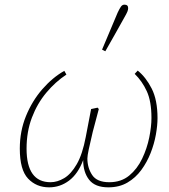

<svg xmlns="http://www.w3.org/2000/svg" viewBox="-20 -791 725 824"><path d="M191 13Q136 13 100.5 -24.5Q65 -62 65 -153Q65 -228 91.5 -293Q118 -358 161.5 -408Q205 -458 256 -487L265 -471Q218 -440 179 -393.5Q140 -347 117 -286.5Q94 -226 94 -153Q94 -9 197 -9Q226 -9 255.5 -26.5Q285 -44 309.5 -86.5Q334 -129 348 -203L371 -323L399 -329L404 -323L378 -225Q367 -179 361 -150.5Q355 -122 355 -111Q355 -71 375.5 -40Q396 -9 449 -9Q500 -9 534.5 -37.5Q569 -66 590 -110Q611 -154 620.5 -201Q630 -248 630 -285Q630 -356 610 -399.5Q590 -443 558 -474L571 -488Q606 -460 631 -411Q656 -362 656 -284Q656 -253 649 -213.5Q642 -174 626.5 -134.5Q611 -95 586.5 -61.5Q562 -28 527 -7.5Q492 13 445 13Q388 13 362.5 -19.5Q337 -52 337 -104Q315 -45 276.5 -16Q238 13 191 13ZM418 -578Q435 -618 451.5 -657.5Q468 -697 485 -737Q493 -754 499 -762.5Q505 -771 514 -771Q530 -771 530 -756Q530 -749 526.5 -740.5Q523 -732 512 -713Q492 -677 472 -641.5Q452 -606 432 -571Z"/></svg>

Font: Source Serif 4 SmText ExtraLight
Style: Italic
Weight: 200
Italic angle: -12°
Designer: Frank Grießhammer
Foundry: Adobe
Version: Version 4.005;hotconv 1.1.0;makeotfexe 2.6.0